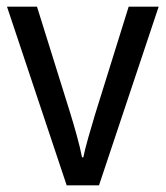

<svg xmlns="http://www.w3.org/2000/svg" viewBox="-20 -556 497 576"><path d="M180 0 1 -536H91L190 -219Q200 -187 210.5 -149Q221 -111 226 -84H230Q234 -105 244.5 -142Q255 -179 265 -212L366 -536H456L277 0Z"/></svg>

Font: Noto Sans Gurmukhi SemiCondensed
Style: Regular
Weight: 400
Width: 4
Designer: Jelle Bosma - Monotype Design Team
Foundry: Monotype Imaging Inc.
Version: Version 2.004; ttfautohint (v1.8.4.7-5d5b)